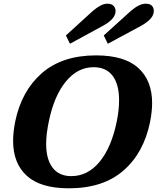

<svg xmlns="http://www.w3.org/2000/svg" viewBox="-20 -1010 853 1040"><path d="M337 -818 483 -951Q529 -990 561 -990Q584 -990 595 -978.5Q606 -967 606 -951Q606 -944 605 -940Q598 -903 537 -870L359 -773ZM542 -818 689 -951Q735 -990 769 -990Q792 -990 802.5 -979Q813 -968 813 -952Q813 -944 812 -940Q805 -904 744 -870L564 -773ZM51 -247Q51 -293 62 -350Q96 -517 206.5 -613.5Q317 -710 500 -710Q654 -710 729 -642Q804 -574 804 -452Q804 -407 793 -350Q759 -182 648.5 -86Q538 10 353 10Q200 10 125.5 -57.5Q51 -125 51 -247ZM612 -350Q625 -412 625 -467Q625 -553 590 -599.5Q555 -646 487 -646Q400 -646 336 -567.5Q272 -489 244 -350Q230 -282 230 -231Q230 -147 265 -101.5Q300 -56 366 -56Q455 -56 519 -133Q583 -210 612 -350Z"/></svg>

Font: Taviraj
Style: Bold Italic
Weight: 700
Italic angle: -12°
Designer: Katatrad Team
Foundry: CadsonDemak
Version: Version 1.001